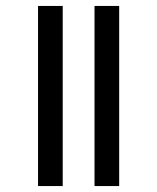

<svg xmlns="http://www.w3.org/2000/svg" viewBox="-20 -626 528 646"><path d="M108 0V-606H191V0ZM298 0V-606H381V0Z"/></svg>

Font: Roundo Medium
Style: Regular
Weight: 500
Designer: Namrata Goyal (Gurmukhi), Shiva Nallaperumal (Latin)
Foundry: Indian Type Foundry
Version: Version 1.000;PS 1.0;hotconv 1.0.88;makeotf.lib2.5.647800